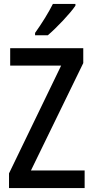

<svg xmlns="http://www.w3.org/2000/svg" viewBox="-20 -1053 475 980"><path d="M365 -1024V-1033H250C228 -989 194 -934 159 -885V-873H224C269 -911 339 -985 365 -1024ZM412 -93V-183H138L405 -731V-807H32V-718H292L26 -168V-93Z"/></svg>

Font: Noto Sans Kannada UI Condensed Medium
Style: Regular
Weight: 500
Width: 3
Designer: Jelle Bosma - Monotype Design Team
Foundry: Monotype Imaging Inc.
Version: Version 2.005